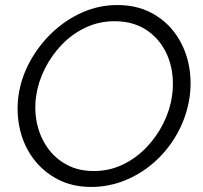

<svg xmlns="http://www.w3.org/2000/svg" viewBox="-20 -735 802 760"><path d="M341 5Q266 5 208 -25.5Q150 -56 112 -107Q74 -158 59 -222.5Q44 -287 53 -355Q63 -426 98 -490.5Q133 -555 186 -605.5Q239 -656 305 -685.5Q371 -715 444 -715Q520 -715 577.5 -685Q635 -655 672.5 -604Q710 -553 725 -488.5Q740 -424 731 -354Q721 -281 686.5 -215.5Q652 -150 599 -100.5Q546 -51 479.5 -23Q413 5 341 5ZM351 -58Q413 -58 466 -83.5Q519 -109 560 -152Q601 -195 627 -247.5Q653 -300 661 -355Q672 -436 647.5 -503Q623 -570 568 -610.5Q513 -651 434 -651Q372 -651 319 -626Q266 -601 225 -558.5Q184 -516 157.5 -463Q131 -410 123 -355Q115 -297 127 -244Q139 -191 169 -149Q199 -107 245 -82.5Q291 -58 351 -58Z"/></svg>

Font: Raleway
Style: Italic
Weight: 400
Italic angle: -12°
Designer: Matt McInerney, Pablo Impallari, Rodrigo Fuenzalida
Foundry: Matt McInerney, Pablo Impallari, Rodrigo Fuenzalida
Version: Version 4.026